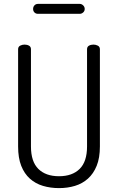

<svg xmlns="http://www.w3.org/2000/svg" viewBox="-20 -960 606 986"><path d="M427 -707Q427 -720 437 -725.5Q447 -731 460 -731Q472 -731 482.5 -725.5Q493 -720 493 -707V-208Q493 -149 476.5 -108.5Q460 -68 431.5 -42.5Q403 -17 365 -5.5Q327 6 283 6Q239 6 200.5 -5.5Q162 -17 133.5 -42.5Q105 -68 89 -108.5Q73 -149 73 -208V-707Q73 -720 83.5 -725.5Q94 -731 106 -731Q119 -731 129 -725.5Q139 -720 139 -707V-208Q139 -130 177 -92.5Q215 -55 283 -55Q351 -55 389 -92.5Q427 -130 427 -208ZM150 -914Q150 -925 157 -932.5Q164 -940 175 -940H390Q399 -940 407 -932.5Q415 -925 415 -914Q415 -903 407 -896Q399 -889 390 -889H175Q164 -889 157 -896Q150 -903 150 -914Z"/></svg>

Font: Dosis
Style: Book
Weight: 400
Designer: EdgarTolentino, PabloImpallari, IginoMarini
Foundry: EdgarTolentino, PabloImpallari, IginoMarini
Version: Version 1.007